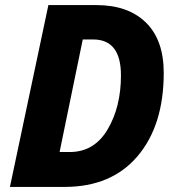

<svg xmlns="http://www.w3.org/2000/svg" viewBox="-20 -734 688 754"><path d="M19 0H234Q418 0 520.5 -121Q623 -242 623 -448Q623 -577 553 -645.5Q483 -714 359 -714H170ZM214 -137 305 -579H346Q455 -579 455 -438Q455 -314 402.5 -225.5Q350 -137 254 -137Z"/></svg>

Font: Noto Sans Display Extra
Style: Italic
Weight: 800
Italic angle: -12°
Designer: Monotype Design Team
Foundry: Monotype Imaging Inc.
Version: Version 1.900